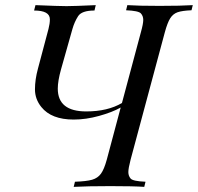

<svg xmlns="http://www.w3.org/2000/svg" viewBox="-20 -728 771 748"><path d="M205.1 -382.8Q205.1 -293.9 315.9 -293.9Q399.4 -293.9 455.1 -326.7L528.8 -602.1Q538.1 -635.3 538.1 -650.4Q538.1 -665.5 528.8 -675.8Q519.5 -686 471.2 -688L476.1 -708Q518.1 -705.1 601.6 -705.1Q685.1 -705.1 731 -708L726.1 -688Q689.5 -686.5 671.6 -680.2Q653.8 -673.8 643.1 -656.7Q632.3 -639.6 622.1 -602.1L488.8 -106Q480 -72.3 480 -57.6Q480 -43 488.8 -32.5Q497.6 -22 546.9 -20L542 0Q501 -2.9 410.2 -2.9Q319.3 -2.9 267.1 0L272 -20Q316.9 -21.5 338.9 -27.8Q360.8 -34.2 373.3 -51.3Q385.7 -68.4 396 -106L450.2 -309.1Q417 -290.5 366 -276.4Q314.9 -262.2 267.1 -262.2Q180.2 -262.2 141.1 -311Q116.2 -341.8 116.2 -379.9Q116.2 -418 127.9 -460.9L168.9 -615.2Q174.3 -635.7 174.3 -652.8Q174.3 -687 112.8 -687L118.2 -708Q210 -704.1 239.3 -704.1Q268.6 -704.1 353 -708L348.1 -687Q298.3 -687 284.2 -664.8Q270 -642.6 262.2 -615.2L217.8 -458Q205.1 -412.6 205.1 -382.8Z"/></svg>

Font: PlayfairDisplay-Italic
Style: Italic
Weight: 400
Italic angle: -14°
Designer: Claus Eggers Sørensen
Foundry: Claus Eggers Sørensen
Version: Version 1.002;PS 001.002;hotconv 1.0.70;makeotf.lib2.5.58329